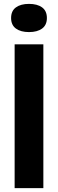

<svg xmlns="http://www.w3.org/2000/svg" viewBox="-20 -968 298 988"><path d="M55.3 0V-740H203.1V0ZM129.2 -802.9Q86.9 -802.9 62 -821Q37.1 -839.2 37.1 -875.3Q37.1 -911.9 62 -930Q86.9 -948 129.2 -948Q171.8 -948 196.5 -930Q221.3 -911.9 221.3 -875.3Q221.3 -839.2 196.5 -821Q171.8 -802.9 129.2 -802.9Z"/></svg>

Font: Encode Sans SC Condensed Thin
Style: Regular
Weight: 100
Width: 3
Designer: Multiple Designers
Foundry: Impallari Type
Version: Version 3.002